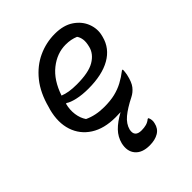

<svg xmlns="http://www.w3.org/2000/svg" viewBox="-221 -667 1042 1042"><g transform="rotate(-45 300.0 -146.5)"><path d="M217 134Q227 95 255 66Q283 37 332 10Q314 11 293 11Q206 11 149 -25.5Q92 -62 71 -125.5Q50 -189 71 -270L75 -283Q98 -372 144.5 -429.5Q191 -487 252 -515Q313 -543 380 -543Q447 -543 489.5 -514Q532 -485 548.5 -441.5Q565 -398 554 -355L552 -347Q534 -277 469 -240Q404 -203 299 -203Q251 -203 214 -211.5Q177 -220 160 -232H155Q145 -194 150 -158Q155 -122 173 -96Q224 -72 289 -72Q337 -72 372 -80.5Q407 -89 437 -105Q467 -121 498 -145H504Q504 -133 502.5 -124Q501 -115 500 -107V-108Q490 -62 472.5 -40Q455 -18 431 -6Q375 22 342 49.5Q309 77 300 112Q290 161 343 161Q363 161 379.5 156.5Q396 152 410 140H416Q426 161 420 183Q413 217 385.5 233.5Q358 250 316 250Q259 250 232 218Q205 186 217 134ZM380 -460Q314 -460 256.5 -414.5Q199 -369 169 -280Q189 -272 213.5 -268Q238 -264 271 -264Q362 -264 406.5 -290.5Q451 -317 462 -360Q470 -391 467 -411.5Q464 -432 454 -446Q437 -453 419.5 -456.5Q402 -460 380 -460Z"/></g></svg>

Font: Recursive Mn Csl St
Style: Italic
Weight: 400
Italic angle: -15°
Monospace: yes
Version: Version 1.079;hotconv 1.0.112;makeotfexe 2.5.65598; ttfautoh